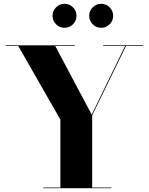

<svg xmlns="http://www.w3.org/2000/svg" viewBox="-20 -988 782 1008"><path d="M448.2 -905Q448.2 -930.9 466.8 -949.5Q485.3 -968 511.2 -968Q537.1 -968 555.7 -949.5Q574.2 -930.9 574.2 -905Q574.2 -879.1 555.7 -860.6Q537.1 -842 511.2 -842Q485.3 -842 466.8 -860.6Q448.2 -879.1 448.2 -905ZM255.7 -905Q255.7 -930.9 274.3 -949.5Q292.8 -968 318.7 -968Q344.6 -968 363.2 -949.5Q381.7 -930.9 381.7 -905Q381.7 -879.1 363.2 -860.6Q344.6 -842 318.7 -842Q292.8 -842 274.3 -860.6Q255.7 -879.1 255.7 -905ZM207 -3.5H297V-360L76 -746.5H10.5V-750H372.5V-746.5H270L461.5 -386L636.5 -746.5H521.5V-750H731.5V-746.5H641.5L464 -382.5V-3.5H564.5V0H207Z"/></svg>

Font: Bodoni* 48
Style: Bold
Weight: 700
Version: Version 2.2